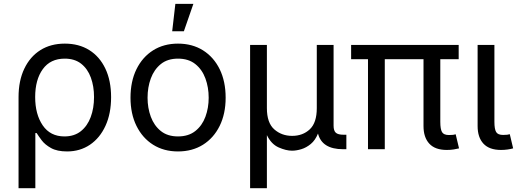

<svg xmlns="http://www.w3.org/2000/svg" viewBox="-20 -781 2718 1005"><path d="M77.1 204.1V-272.5Q77.1 -358.4 107.2 -421.4Q137.2 -484.4 191.4 -518.6Q245.6 -552.7 319.3 -552.7Q393.1 -552.7 447.3 -518.8Q501.5 -484.9 531.5 -421.9Q561.5 -358.9 561.5 -272.5Q561.5 -186.5 532.2 -122.6Q502.9 -58.6 450.9 -23.4Q398.9 11.7 331.1 11.7Q278.8 11.7 247.1 -6.1Q215.3 -23.9 198.2 -46.6Q181.2 -69.3 171.9 -84.5H165V204.1ZM317.4 -66.9Q368.7 -66.9 403.1 -94.2Q437.5 -121.6 454.8 -168.2Q472.2 -214.8 472.2 -272.9Q472.2 -329.1 455.6 -374.8Q439 -420.4 405 -447.3Q371.1 -474.1 318.8 -474.1Q243.7 -474.1 203.9 -418.9Q164.1 -363.8 164.1 -272.9Q164.1 -182.6 203.6 -124.8Q243.2 -66.9 317.4 -66.9Z M911.6 11.7Q837.4 11.7 781.5 -23.4Q725.6 -58.6 694.3 -122.1Q663.1 -185.5 663.1 -269.5Q663.1 -355 694.3 -418.7Q725.6 -482.4 781.5 -517.6Q837.4 -552.7 911.6 -552.7Q986.3 -552.7 1042.5 -517.6Q1098.6 -482.4 1129.9 -418.7Q1161.1 -355 1161.1 -269.5Q1161.1 -185.5 1129.9 -122.1Q1098.6 -58.6 1042.5 -23.4Q986.3 11.7 911.6 11.7ZM911.6 -66.9Q966.8 -66.9 1002.4 -95.2Q1038.1 -123.5 1055.2 -169.7Q1072.3 -215.8 1072.3 -269.5Q1072.3 -323.7 1055.2 -370.4Q1038.1 -417 1002.4 -445.6Q966.8 -474.1 911.6 -474.1Q856.9 -474.1 821.8 -445.6Q786.6 -417 769.5 -370.6Q752.4 -324.2 752.4 -269.5Q752.4 -215.8 769.5 -169.7Q786.6 -123.5 821.8 -95.2Q856.9 -66.9 911.6 -66.9ZM881.3 -617.2 897.9 -760.7H992.2L942.4 -617.2Z M1289.1 204.1V-545.9H1377V-214.8Q1377 -138.2 1415.5 -104Q1454.1 -69.8 1509.3 -69.8Q1564.9 -69.8 1601.6 -104.2Q1638.2 -138.7 1638.2 -214.8V-545.9H1726.1V-123.5Q1726.1 -96.7 1737.8 -86.2Q1749.5 -75.7 1778.8 -75.7H1793V0H1775.4Q1665.5 0 1644.5 -82Q1630.4 -46.9 1606.7 -27.3Q1583 -7.8 1556.9 0Q1530.8 7.8 1508.8 7.8Q1477.5 7.8 1438.7 -9.3Q1399.9 -26.4 1377 -73.7V204.1Z M2318.8 3.9Q2257.3 3.9 2227.1 -29.1Q2196.8 -62 2196.8 -121.1V-471.2H1994.1V0H1906.2V-471.2H1817.9V-545.9H2380.9V-471.2H2284.7V-143.1Q2284.7 -105 2293.7 -89.6Q2302.7 -74.2 2330.1 -74.2Q2344.2 -74.2 2351.6 -75.2Q2358.9 -76.2 2365.2 -78.1L2382.8 -4.4Q2372.1 -1.5 2355.2 1.2Q2338.4 3.9 2318.8 3.9Z M2602.5 3.9Q2541 3.9 2510.5 -29.1Q2480 -62 2480 -121.1V-545.9H2567.9V-143.1Q2567.9 -105.5 2576.9 -90.1Q2585.9 -74.7 2613.3 -74.7Q2627.4 -74.7 2634.8 -75.7Q2642.1 -76.7 2648.4 -78.6L2666 -4.4Q2654.3 -1 2637.2 1.5Q2620.1 3.9 2602.5 3.9Z"/></svg>

Font: Inter
Style: Regular
Weight: 400
Designer: Rasmus Andersson
Foundry: rsms
Version: Version 4.001;git-9221beed3